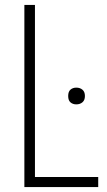

<svg xmlns="http://www.w3.org/2000/svg" viewBox="-20 -760 434 780"><path d="M79 -740H122V-41H379V0H79ZM290 -336Q276 -336 266.5 -344Q257 -352 257 -370Q257 -388 266.5 -396Q276 -404 290 -404Q305 -404 315 -395.5Q325 -387 325 -370Q325 -353 315 -344.5Q305 -336 290 -336Z"/></svg>

Font: Encode Sans Compressed
Style: ExtraLight
Weight: 200
Designer: Pablo Impallari, Andres Torresi
Foundry: Pablo Impallari, Andres Torresi
Version: Version 1.000; ttfautohint (v1.00) -l 8 -r 50 -G 200 -x 14 -